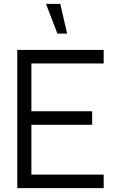

<svg xmlns="http://www.w3.org/2000/svg" viewBox="-20 -980 610 1000"><path d="M294 -960H219.5L279 -805H329.5ZM70 0H520V-70.5H143.5V-330H460V-400.5H143.5V-649.5H520V-720H70Z"/></svg>

Font: Hauora
Style: Regular
Weight: 400
Designer: Mikhail Sharanda
Foundry: WCYS & Co.
Version: Version 1.010